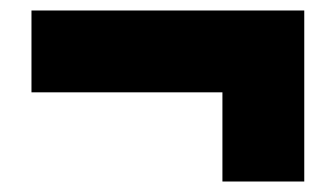

<svg xmlns="http://www.w3.org/2000/svg" viewBox="-20 -418 640 366"><path d="M40 -242V-398H560V-72H404V-242Z"/></svg>

Font: Tektur Condensed
Style: Bold
Weight: 700
Width: 3
Designer: Adam Jagosz
Foundry: Adam Jagosz
Version: Version 1.005;gftools[0.9.30]